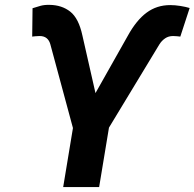

<svg xmlns="http://www.w3.org/2000/svg" viewBox="-20 -757 787 777"><path d="M235.7 0 275.2 -238.9 183.8 -577.4Q179.4 -593.7 168.8 -602.4Q158.1 -611.2 140.4 -611.2Q133.3 -611.2 123 -610.3Q112.6 -609.5 110.3 -608.9L111.7 -723.7Q128.2 -729.1 143.8 -733.4Q159.3 -737.8 180.8 -737.3Q230.5 -736.6 264.4 -709.8Q298.4 -682.9 313.3 -614.1L366.4 -380.3L497.4 -612.5Q532 -675.3 573.3 -705.8Q614.6 -736.4 668.9 -736.4Q688.3 -736.4 710.2 -732.9Q732.1 -729.3 747.5 -724.6L709.7 -608.9Q707.5 -609.5 697.3 -610.3Q687 -611.2 680.5 -611.2Q661.9 -611.2 648.2 -601.8Q634.4 -592.4 625 -577.4L421 -240.5L381.2 0Z"/></svg>

Font: Inter
Style: Italic
Weight: 400
Italic angle: -9.3988°
Designer: Rasmus Andersson
Foundry: rsms
Version: Version 4.001;git-66647c0bb